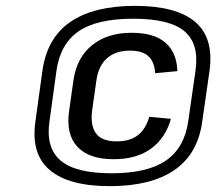

<svg xmlns="http://www.w3.org/2000/svg" viewBox="-20 -858 763 656"><path d="M368 -314Q284 -314 244.5 -356.5Q205 -399 216 -478L231 -584Q242 -661 294.5 -703.5Q347 -746 429 -746Q507 -746 545.5 -712Q584 -678 586 -615L510 -608Q508 -646 487.5 -665.5Q467 -685 424 -685Q375 -685 345.5 -659Q316 -633 309 -581L295 -482Q288 -431 307.5 -403Q327 -375 379 -375Q424 -375 451 -396Q478 -417 490 -459L564 -452Q546 -387 496.5 -350.5Q447 -314 368 -314ZM355 -222Q215 -222 150 -277Q85 -332 101 -443L125 -617Q141 -729 221 -783.5Q301 -838 441 -838Q582 -838 646.5 -783.5Q711 -729 696 -617L671 -443Q656 -332 576 -277Q496 -222 355 -222ZM361 -266Q484 -266 547 -309.5Q610 -353 623 -443L648 -617Q661 -708 610.5 -751Q560 -794 435 -794Q311 -794 248.5 -751Q186 -708 173 -617L149 -443Q136 -353 187 -309.5Q238 -266 361 -266Z"/></svg>

Font: Pathway Extreme 8pt Thin 12pt SemiBold
Style: Italic
Weight: 600
Italic angle: -8°
Version: Version 1.001;gftools[0.9.26]